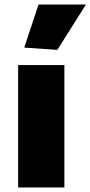

<svg xmlns="http://www.w3.org/2000/svg" viewBox="-20 -827 399 847"><path d="M87 -617 150 -807H359L233 -607ZM60 -540H264V0H60Z"/></svg>

Font: Encode Sans Wide
Style: ExtraBold
Weight: 800
Designer: Pablo Impallari, Andres Torresi
Foundry: Pablo Impallari, Andres Torresi
Version: Version 1.000; ttfautohint (v1.00) -l 8 -r 50 -G 200 -x 14 -